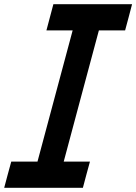

<svg xmlns="http://www.w3.org/2000/svg" viewBox="-20 -895 649 915"><path d="M0 0H375Q380.4 -21 391.6 -62.5Q402.8 -104 408.7 -125H283.7Q311.5 -229.5 367.4 -437.7Q423.3 -646 451.2 -750H576.2Q582 -771 593 -812.5Q604 -854 609.4 -875H234.4Q229 -854 217.8 -812.5Q206.5 -771 201.2 -750H326.2Q298.3 -646 242.4 -437.5Q186.5 -229 158.7 -125H33.7Q27.8 -104 16.6 -62.5Q5.4 -21 0 0Z"/></svg>

Font: Faithful 32x
Style: Oblique
Weight: 400
Foundry: Faithful Resource Pack
Version: Version 1.0; January 27, 2023